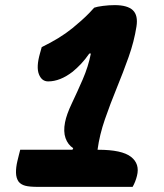

<svg xmlns="http://www.w3.org/2000/svg" viewBox="-20 -730 640 750"><path d="M59 -145H263L266 -151Q245 -165 236 -190.5Q227 -216 234 -252Q240 -283 260.5 -326Q281 -369 303 -419.5Q325 -470 335 -521H329Q313 -498 297 -481Q281 -464 264 -450Q215 -412 168 -412Q143 -412 132 -440Q121 -468 136 -521L143 -546Q178 -563 207.5 -581Q237 -599 263 -620Q279 -633 297 -649Q315 -665 329 -679.5Q343 -694 348 -700Q359 -704 382.5 -707Q406 -710 428 -710Q478 -710 499 -690Q520 -670 513 -626Q504 -568 482.5 -507.5Q461 -447 436 -386Q411 -325 390 -264.5Q369 -204 361 -145H364Q456 -145 491.5 -117.5Q527 -90 515 -43Q509 -19 498 0H129Q95 0 78.5 -4.5Q62 -9 53 -20Q43 -34 42.5 -55Q42 -76 48 -101Q51 -115 54 -125.5Q57 -136 59 -145Z"/></svg>

Font: Recursive Sn Csl St XBd
Style: Italic
Weight: 800
Italic angle: -15°
Version: Version 1.079;hotconv 1.0.112;makeotfexe 2.5.65598; ttfautoh